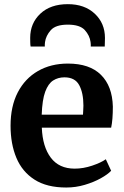

<svg xmlns="http://www.w3.org/2000/svg" viewBox="-20 -868 580 900"><path d="M290.5 11Q199.5 11 141.8 -26Q84 -63 56.8 -128.2Q29.5 -193.5 29.5 -278.5Q29.5 -369.5 63.2 -434.8Q97 -500 157.8 -535Q218.5 -570 298.5 -570Q400 -570 453.2 -517.2Q506.5 -464.5 509 -368.5Q509 -305.5 501 -269.5H176Q179.5 -180 218.2 -128.8Q257 -77.5 330 -77.5Q370.5 -77.5 412 -91.5Q453.5 -105.5 476 -121.5L501 -67.5Q485 -50.5 452.2 -32.2Q419.5 -14 377.2 -1.5Q335 11 290.5 11ZM175.5 -330.5H369Q369.5 -341 370.2 -352.5Q371 -364 371 -373Q371 -432.5 351.2 -469Q331.5 -505.5 282 -505.5Q252.5 -505.5 229.2 -490.8Q206 -476 192 -438.2Q178 -400.5 175.5 -330.5ZM298 -848.5Q376.5 -848.5 424.2 -803.8Q472 -759 472 -690Q472 -681 471.5 -669.2Q471 -657.5 471 -650H405.5Q406 -654.5 405.5 -659.8Q405 -665 404.5 -671Q400.5 -701.5 377.5 -727Q354.5 -752.5 298 -752.5Q241 -752.5 218 -726.5Q195 -700.5 191 -670.5Q190 -664.5 190 -659.5Q190 -654.5 190 -650H123.5Q122 -657.5 121.8 -669.2Q121.5 -681 121.5 -690.5Q121.5 -759 169 -803.8Q216.5 -848.5 298 -848.5Z"/></svg>

Font: Merriweather
Style: Bold
Weight: 700
Designer: Eben Sorkin
Foundry: Eben Sorkin
Version: Version 2.100; ttfautohint (v1.7.19-72a1) -l 8 -r 50 -G 200 